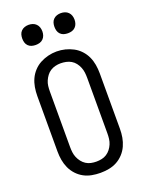

<svg xmlns="http://www.w3.org/2000/svg" viewBox="-174 -1030 848 1121"><g transform="rotate(-20 250.0 -470.0)"><path d="M250 8Q223 8 196.5 3Q170 -2 147 -14.5Q124 -27 105.5 -47Q87 -67 76 -91.5Q65 -116 60.5 -142Q56 -168 56 -195V-540Q56 -567 60.5 -593.5Q65 -620 76 -644Q87 -668 105.5 -688Q124 -708 147.5 -720.5Q171 -733 197 -739.5Q223 -746 250 -746Q277 -746 303 -739.5Q329 -733 352.5 -720.5Q376 -708 394.5 -688Q413 -668 424 -644Q435 -620 439.5 -593.5Q444 -567 444 -540V-195Q444 -168 439.5 -142Q435 -116 424 -91.5Q413 -67 394.5 -47Q376 -27 353 -14.5Q330 -2 303.5 3Q277 8 250 8ZM250 -62Q267 -62 283.5 -65.5Q300 -69 314 -78Q328 -87 338.5 -100.5Q349 -114 355.5 -129.5Q362 -145 364 -161.5Q366 -178 366 -195V-540Q366 -557 364 -573.5Q362 -590 355.5 -606Q349 -622 338.5 -635.5Q328 -649 313.5 -657.5Q299 -666 282 -669.5Q265 -673 248 -673Q232 -673 215.5 -669Q199 -665 185 -656Q171 -647 161 -633.5Q151 -620 144.5 -605Q138 -590 136 -573.5Q134 -557 134 -540V-195Q134 -178 136 -161.5Q138 -145 144.5 -129.5Q151 -114 161.5 -100.5Q172 -87 186 -78Q200 -69 216.5 -65.5Q233 -62 250 -62ZM350 -823Q337 -823 325 -826.5Q313 -830 304 -839Q295 -848 291.5 -860Q288 -872 288 -885Q288 -898 291.5 -910Q295 -922 304 -931Q313 -940 325 -944Q337 -948 350 -948Q363 -948 375 -944Q387 -940 396 -931Q405 -922 409 -910Q413 -898 413 -885Q413 -872 409 -860Q405 -848 396 -839Q387 -830 375 -826.5Q363 -823 350 -823ZM150 -823Q137 -823 125 -826.5Q113 -830 104 -839Q95 -848 91.5 -860Q88 -872 88 -885Q88 -898 91.5 -910Q95 -922 104 -931Q113 -940 125 -944Q137 -948 150 -948Q163 -948 175 -944Q187 -940 196 -931Q205 -922 209 -910Q213 -898 213 -885Q213 -872 209 -860Q205 -848 196 -839Q187 -830 175 -826.5Q163 -823 150 -823Z"/></g></svg>

Font: Zed Mono
Style: Regular
Weight: 400
Monospace: yes
Designer: Belleve Invis
Foundry: Belleve Invis
Version: Version 1.0.0; ttfautohint (v1.8.4)